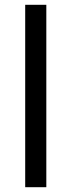

<svg xmlns="http://www.w3.org/2000/svg" viewBox="-20 -780 298 800"><path d="M173 0V-760H85V0Z"/></svg>

Font: Noto Sans Inscriptional Parthian
Style: Regular
Weight: 400
Designer: Monotype Design Team
Foundry: Monotype Imaging Inc.
Version: Version 2.003